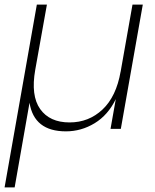

<svg xmlns="http://www.w3.org/2000/svg" viewBox="-31 -563 679 839"><path d="M593 -543 497 0H452L475 -130Q441 -60 382.5 -24.5Q324 11 257 11Q118 11 98 -114L33 256H-11L130 -543H174L123 -258Q103 -145 144.5 -86.5Q186 -28 273 -28Q357 -28 417 -84.5Q477 -141 496 -250V-249L548 -543Z"/></svg>

Font: Poppins ExtraLight
Style: Italic
Weight: 275
Italic angle: -10°
Designer: Ninad Kale (Devanagari), Jonny Pinhorn (Latin)
Foundry: Indian Type Foundry
Version: Version 3.200;PS 1.000;hotconv 16.6.54;makeotf.lib2.5.65590